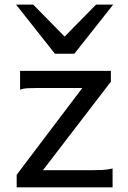

<svg xmlns="http://www.w3.org/2000/svg" viewBox="-20 -801 548 821"><path d="M454.1 -498V-451.7L163.6 -73.2H373.5Q395 -73.2 417.2 -74.2Q439.5 -75.2 461.4 -80.6V0H51.3V-53.7L332 -424.8H141.6Q119.6 -424.8 99.6 -423.8Q79.6 -422.9 65.9 -417.5V-498ZM122.1 -781.2 256.3 -644.5 390.6 -781.2H463.9L297.9 -571.3H214.8L48.8 -781.2Z"/></svg>

Font: Andika Phon
Style: Regular
Weight: 400
Designer: Victor Gaultney, Annie Olsen, Julie Remington, Don Collingsworth, Eric Hays, Becca Hirsbrunner
Foundry: SIL International
Version: Version 5.000